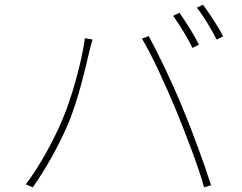

<svg xmlns="http://www.w3.org/2000/svg" viewBox="-20 -816 1040 825"><path d="M751 -761 724 -748C751 -711 788 -650 807 -610L835 -624C813 -668 776 -726 751 -761ZM852 -796 826 -783C855 -746 888 -691 911 -646L939 -660C919 -699 879 -760 852 -796ZM243 -290C209 -212 155 -109 91 -24L121 -11C181 -97 231 -189 269 -275C318 -387 352 -546 365 -600C370 -620 373 -630 378 -646L345 -652C331 -549 286 -386 243 -290ZM735 -346C778 -241 834 -96 857 -11L887 -20C861 -102 808 -249 763 -356C716 -471 656 -593 619 -661L590 -650C634 -577 693 -447 735 -346Z"/></svg>

Font: Noto Sans CJK SC Thin
Style: Regular
Weight: 100
Designer: Ryoko NISHIZUKA 西塚涼子 (kana, bopomofo & ideographs); Paul D. Hunt (Latin, Greek & Cyrillic); Sandoll Communications 산돌커뮤니
Foundry: Adobe
Version: Version 2.004;hotconv 1.0.118;makeotfexe 2.5.65603